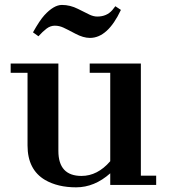

<svg xmlns="http://www.w3.org/2000/svg" viewBox="-20 -761 707 790"><path d="M433.6 -47.9Q368.7 9.8 293.2 9.8Q217.8 9.8 165.5 -20.5Q93.3 -63 93.3 -162.6V-461.4H23.9V-499.5H220.2V-140.1Q220.2 -37.1 315.4 -37.1Q381.3 -37.1 433.6 -97.7V-461.4H349.1V-499.5H559.6V-38.1H622.6V0H433.6ZM477.5 -720.2Q423.3 -605 350.1 -605Q322.8 -605 290.3 -622.3Q257.8 -639.6 240.7 -647.5Q223.6 -655.3 205.6 -655.3Q187.5 -655.3 171.6 -643.3Q155.8 -631.3 138.2 -611.8L115.7 -627.9Q143.1 -676.8 162.1 -697.8Q201.2 -740.7 234.9 -740.7Q268.6 -740.7 300.8 -724.4Q333 -708 349.1 -700.4Q365.2 -692.9 380.4 -692.9Q418.9 -692.9 441.9 -719.2Q448.7 -727.1 454.6 -735.4Z"/></svg>

Font: Cantata One
Style: Regular
Weight: 400
Designer: Joana Maria Correia da Silva
Foundry: Joana Maria Correia da Silva
Version: Version 1.002